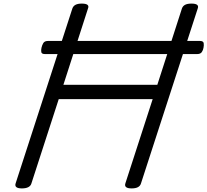

<svg xmlns="http://www.w3.org/2000/svg" viewBox="-20 -1035 1155 1069"><path d="M102 14Q58 14 67 -14L383 -988Q388 -1002 401 -1008.5Q414 -1015 435 -1015Q481 -1015 470 -988L333 -563H856L993 -988Q998 -1002 1011 -1008.5Q1024 -1015 1046 -1015Q1091 -1015 1081 -988L765 -14Q761 0 748 7Q735 14 713 14Q669 14 678 -14L830 -483H307L155 -14Q151 0 137.5 7Q124 14 102 14ZM230 -734Q212 -734 210 -745Q208 -756 211 -769Q214 -783 221 -795Q228 -807 247 -807H1093Q1112 -807 1114 -795Q1116 -783 1113 -769Q1111 -756 1103.5 -745Q1096 -734 1078 -734Z"/></svg>

Font: Playwrite RO
Style: Regular
Weight: 400
Designer: Veronika Burian, José Scaglione
Foundry: TypeTogether
Version: Version 1.002